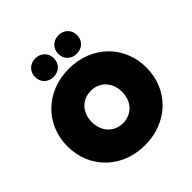

<svg xmlns="http://www.w3.org/2000/svg" viewBox="-242 -1105 1300 1300"><g transform="rotate(-45 408.0 -455.0)"><path d="M408 16C625 16 786 -138 786 -350C786 -562 625 -716 408 -716C191 -716 30 -562 30 -350C30 -138 191 16 408 16ZM408 -195C329 -195 263 -253 263 -350C263 -447 329 -505 408 -505C487 -505 553 -447 553 -350C553 -253 487 -195 408 -195ZM519 -749C570 -749 609 -784 609 -837C609 -890 570 -926 519 -926C468 -926 429 -890 429 -837C429 -784 468 -749 519 -749ZM297 -749C348 -749 387 -784 387 -837C387 -890 348 -926 297 -926C246 -926 207 -890 207 -837C207 -784 246 -749 297 -749Z"/></g></svg>

Font: Chess Sans Black
Style: Regular
Weight: 900
Designer: Wolf Bōese
Foundry: Wolf Bōese
Version: Version 7.223;Glyphs 3.3 (3306)